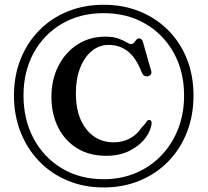

<svg xmlns="http://www.w3.org/2000/svg" viewBox="-20 -764 892 825"><path d="M425.5 41.5Q341 41.5 270.5 12Q200 -17.5 148.5 -70.8Q97 -124 68.5 -196.2Q40 -268.5 40 -353.5Q40 -438.5 68.5 -509.8Q97 -581 148.5 -633.5Q200 -686 270.5 -714.8Q341 -743.5 425.5 -743.5Q510 -743.5 580.5 -714.8Q651 -686 703 -633.8Q755 -581.5 783.2 -510.2Q811.5 -439 811.5 -353.5Q811.5 -268 783.2 -195.8Q755 -123.5 703.2 -70.5Q651.5 -17.5 580.8 12Q510 41.5 425.5 41.5ZM425.5 6Q501 6 564.2 -21Q627.5 -48 673.8 -96.5Q720 -145 745.5 -210.5Q771 -276 771 -354Q771 -456.5 726.8 -536.5Q682.5 -616.5 604.5 -662Q526.5 -707.5 425.5 -707.5Q323.5 -707.5 246 -662Q168.5 -616.5 124.8 -536.8Q81 -457 81 -354Q81 -249.5 124.8 -168.2Q168.5 -87 246 -40.5Q323.5 6 425.5 6ZM631.5 -234.5Q629 -203.5 605 -171.2Q581 -139 538 -116.8Q495 -94.5 436 -94.5Q364 -94.5 311.2 -127Q258.5 -159.5 229.8 -216.8Q201 -274 201 -347.5Q201 -422 231 -480.8Q261 -539.5 313.2 -573Q365.5 -606.5 432 -606.5Q466.5 -606.5 488.5 -598.5Q510.5 -590.5 523.5 -582.5Q536.5 -574.5 543 -574.5Q553 -574.5 560.8 -586.8Q568.5 -599 578 -599Q590 -599 594.5 -582.5L630 -458Q632 -449.5 627.5 -443.5Q623 -437.5 614.5 -436Q597 -434 589.5 -452Q563.5 -518 528.2 -544.5Q493 -571 447 -571Q406 -571 374.2 -544.8Q342.5 -518.5 324.2 -471.8Q306 -425 306 -363Q306 -265 351 -208.8Q396 -152.5 468 -152.5Q507 -152.5 537.5 -168.8Q568 -185 587.5 -214.5Q603.5 -231 609 -240.2Q614.5 -249.5 622 -248.5Q632 -247 631.5 -234.5Z"/></svg>

Font: Fraunces 72pt Soft
Style: Regular
Weight: 400
Version: Version 1.000;[b76b70a41]